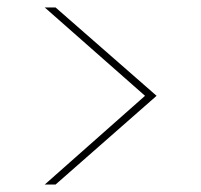

<svg xmlns="http://www.w3.org/2000/svg" viewBox="-20 -541 540 515"><path d="M100 -46 369 -284 100 -521H129L400 -284L129 -46Z"/></svg>

Font: DM Sans 10pt Thin
Style: Regular
Weight: 250
Version: Version 4.004;gftools[0.9.30]